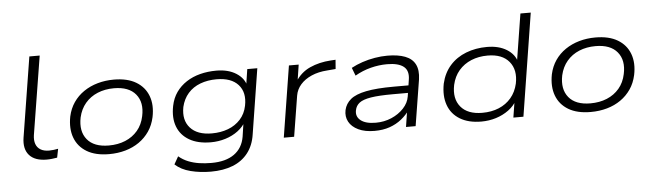

<svg xmlns="http://www.w3.org/2000/svg" viewBox="-52 -915 4466 1313"><g transform="rotate(-5 2180.5 -258.5)"><path d="M238 8Q156 8 118 -35Q80 -78 92 -155L180 -705H251L164 -166Q159 -131 168 -105.5Q177 -80 200 -66Q223 -52 259 -52Q273 -52 290 -54Q307 -56 321 -59L309 1Q290 4 273 6Q256 8 238 8Z M666 8Q573 8 513.5 -27.5Q454 -63 430.5 -126Q407 -189 423 -272Q435 -326 463.5 -367.5Q492 -409 534.5 -438Q577 -467 629.5 -482Q682 -497 741 -497Q834 -497 893.5 -461.5Q953 -426 976.5 -363Q1000 -300 983 -218Q971 -163 942.5 -121.5Q914 -80 872.5 -51Q831 -22 778.5 -7Q726 8 666 8ZM669 -51Q732 -51 782.5 -72Q833 -93 867 -133Q901 -173 913 -231Q933 -324 886 -381Q839 -438 737 -438Q675 -438 624.5 -417Q574 -396 540 -356Q506 -316 493 -259Q474 -165 520.5 -108Q567 -51 669 -51Z M1349 188Q1275 188 1210 171.5Q1145 155 1104 117L1134 64Q1164 89 1199 103Q1234 117 1273.5 123Q1313 129 1357 129Q1456 129 1514 87.5Q1572 46 1585 -31L1601 -139H1612Q1591 -99 1553 -70.5Q1515 -42 1466.5 -27Q1418 -12 1366 -12Q1277 -12 1218.5 -46Q1160 -80 1137 -140.5Q1114 -201 1130 -282Q1141 -336 1169 -375.5Q1197 -415 1239 -442.5Q1281 -470 1333.5 -483.5Q1386 -497 1445 -497Q1527 -497 1581.5 -462Q1636 -427 1648 -371H1639L1657 -489H1726L1655 -41Q1644 34 1604 85.5Q1564 137 1499.5 162.5Q1435 188 1349 188ZM1378 -72Q1439 -72 1489.5 -91Q1540 -110 1574.5 -148Q1609 -186 1620 -241Q1638 -331 1590 -384.5Q1542 -438 1441 -438Q1380 -438 1329.5 -419Q1279 -400 1245.5 -362Q1212 -324 1199 -269Q1182 -180 1230 -126Q1278 -72 1378 -72Z M1865 0 1943 -489H2010L1992 -372H1984Q2023 -435 2087 -464Q2151 -493 2230 -498L2264 -500L2259 -437L2200 -432Q2140 -428 2093 -407.5Q2046 -387 2017 -354Q1988 -321 1981 -279L1936 0Z M2488 8Q2422 8 2377 -13.5Q2332 -35 2312.5 -71Q2293 -107 2302 -151Q2312 -195 2347 -224Q2382 -253 2454 -267.5Q2526 -282 2645 -282H2762L2754 -231H2634Q2537 -231 2482.5 -222Q2428 -213 2403.5 -194Q2379 -175 2373 -144Q2364 -101 2398 -74Q2432 -47 2501 -47Q2559 -47 2609 -68.5Q2659 -90 2693 -126.5Q2727 -163 2734 -207L2751 -318Q2762 -381 2726 -410Q2690 -439 2612 -439Q2556 -439 2499.5 -424.5Q2443 -410 2391 -380L2370 -435Q2405 -454 2446.5 -468Q2488 -482 2532.5 -489.5Q2577 -497 2619 -497Q2692 -497 2740.5 -478.5Q2789 -460 2809.5 -420Q2830 -380 2821 -317L2770 0H2704L2722 -116L2733 -117Q2710 -82 2674 -53Q2638 -24 2592 -8Q2546 8 2488 8Z M3221 8Q3133 8 3074.5 -27.5Q3016 -63 2993.5 -126.5Q2971 -190 2987 -273Q3004 -346 3048.5 -396Q3093 -446 3159 -471.5Q3225 -497 3303 -497Q3384 -497 3438.5 -463Q3493 -429 3507 -373H3498L3551 -705H3622L3510 0H3441L3460 -120H3470Q3448 -79 3409 -50.5Q3370 -22 3322 -7Q3274 8 3221 8ZM3233 -51Q3296 -51 3346.5 -72Q3397 -93 3431 -133Q3465 -173 3478 -230Q3497 -323 3449.5 -380.5Q3402 -438 3302 -438Q3240 -438 3189.5 -417Q3139 -396 3104.5 -356Q3070 -316 3057 -258Q3038 -165 3085 -108Q3132 -51 3233 -51Z M3972 8Q3879 8 3819.5 -27.5Q3760 -63 3736.5 -126Q3713 -189 3729 -272Q3741 -326 3769.5 -367.5Q3798 -409 3840.5 -438Q3883 -467 3935.5 -482Q3988 -497 4047 -497Q4140 -497 4199.5 -461.5Q4259 -426 4282.5 -363Q4306 -300 4289 -218Q4277 -163 4248.5 -121.5Q4220 -80 4178.5 -51Q4137 -22 4084.5 -7Q4032 8 3972 8ZM3975 -51Q4038 -51 4088.5 -72Q4139 -93 4173 -133Q4207 -173 4219 -231Q4239 -324 4192 -381Q4145 -438 4043 -438Q3981 -438 3930.5 -417Q3880 -396 3846 -356Q3812 -316 3799 -259Q3780 -165 3826.5 -108Q3873 -51 3975 -51Z"/></g></svg>

Font: Nunito Sans 10pt Expanded Light
Style: Italic
Weight: 300
Width: 7
Italic angle: -9°
Designer: Vernon Adams
Foundry: Vernon Adams
Version: Version 3.101;gftools[0.9.27]